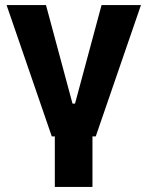

<svg xmlns="http://www.w3.org/2000/svg" viewBox="-20 -540 584 760"><path d="M185 0H197V200H346V0H359L538 -520H382L277 -130H267L162 -520H6Z"/></svg>

Font: Fixel Text Bold
Style: Bold
Weight: 700
Width: 4
Designer: AlfaBravo + MacPaw
Foundry: Kyrylo Tkachov, Marchela Mozhyna, Serhii Makarenko, Maria Weinstein, Zakhar Kryvoshyya
Version: Version 1.211